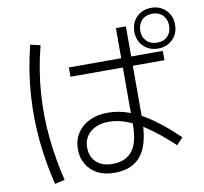

<svg xmlns="http://www.w3.org/2000/svg" viewBox="-95 -955 1190 1119"><g transform="rotate(-10 500.0 -395.5)"><path d="M493 58Q435 58 393.5 35.5Q352 13 329.5 -25.5Q307 -64 307 -114Q307 -168 333.5 -208.5Q360 -249 406.5 -271.5Q453 -294 513 -294Q578 -294 637 -272.5Q696 -251 747.5 -217.5Q799 -184 842.5 -146.5Q886 -109 919 -77L881 -37Q853 -64 812 -98.5Q771 -133 723 -165.5Q675 -198 620.5 -219.5Q566 -241 511 -241Q446 -241 404 -207Q362 -173 362 -113Q362 -60 396.5 -27.5Q431 5 490 5Q535 5 564 -9Q593 -23 610 -46Q627 -69 635 -96Q643 -123 645.5 -149.5Q648 -176 648 -196V-771H707V-226Q707 -193 703 -154.5Q699 -116 688 -78.5Q677 -41 654 -10Q631 21 591.5 39.5Q552 58 493 58ZM141 61Q110 -65 96.5 -198Q83 -331 92.5 -472Q102 -613 139 -763L198 -749Q161 -603 152 -467.5Q143 -332 156.5 -203.5Q170 -75 200 48ZM338 -538V-593H894V-538ZM871 -611Q818 -611 784 -645Q750 -679 750 -731Q750 -784 784 -818Q818 -852 871 -852Q923 -852 957 -818Q991 -784 991 -731Q991 -679 957 -645Q923 -611 871 -611ZM871 -646Q910 -646 933 -669.5Q956 -693 956 -731Q956 -769 933 -793Q910 -817 871 -817Q832 -817 808.5 -793Q785 -769 785 -731Q785 -693 808.5 -669.5Q832 -646 871 -646Z"/></g></svg>

Font: Murecho Thin Light
Style: Regular
Weight: 300
Version: Version 1.010